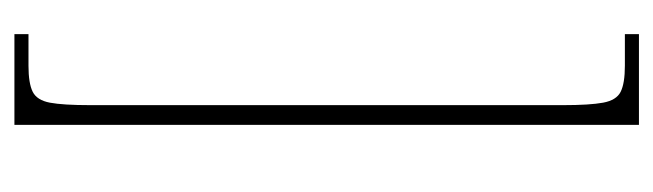

<svg xmlns="http://www.w3.org/2000/svg" viewBox="-348 -452 928 273"><g transform="rotate(-90 116.5 -316.0)"><path d="M75 128V-760H204V-740H159Q134 -740 122 -734Q110 -728 106.5 -709.5Q103 -691 103 -652V20Q103 58 106.5 77Q110 96 122 102Q134 108 159 108H204V128Z"/></g></svg>

Font: Noto Serif Ethiopic ExtraCondensed Thin
Style: Regular
Weight: 100
Width: 2
Designer: Monotype Design Team
Foundry: Monotype Imaging Inc.
Version: Version 2.102; ttfautohint (v1.8.4.7-5d5b)